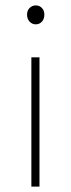

<svg xmlns="http://www.w3.org/2000/svg" viewBox="-20 -690 262 710"><path d="M96 0V-478H126V0ZM112 -600Q99 -600 89.5 -610Q80 -620 80 -636Q80 -651 89.5 -660.5Q99 -670 112 -670Q126 -670 135 -660.5Q144 -651 144 -636Q144 -620 135 -610Q126 -600 112 -600Z"/></svg>

Font: Assistant ExtraLight
Style: Regular
Weight: 200
Designer: Hebrew By Ben Nathan, Latin by Paul Hunt
Version: Version 3.000